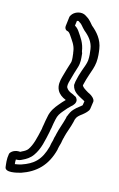

<svg xmlns="http://www.w3.org/2000/svg" viewBox="-149 -857 700 1130"><g transform="rotate(15 200.5 -292.5)"><path d="M2 115C-4 147 1 174 3 193C6 228 77 209 98 203H99C187 173 246 117 272 15V12C273 3 278 -13 281 -24L282 -28C283 -32 284 -36 285 -45C287 -53 288 -60 290 -64V-66C297 -97 312 -130 321 -168V-169L324 -182C327 -191 331 -198 336 -203C336 -203 338 -204 338 -205C347 -216 373 -228 392 -256C394 -259 395 -264 396 -268L402 -310C403 -314 401 -320 399 -324C388 -342 371 -350 358 -356C338 -368 323 -377 318 -388L320 -397C325 -417 331 -440 338 -459C346 -483 357 -510 360 -540C363 -571 359 -600 356 -620C348 -676 313 -714 279 -742C270 -751 258 -771 234 -785L228 -789C200 -808 156 -794 141 -766C140 -763 137 -760 137 -757L130 -699C129 -689 134 -676 146 -674C156 -672 161 -666 170 -653C187 -627 207 -604 212 -568C212 -563 213 -561 214 -556C216 -539 219 -520 217 -505C217 -502 215 -498 213 -491C206 -468 197 -440 188 -406C181 -381 175 -350 189 -323C200 -302 219 -289 241 -280C241 -280 242 -279 243 -279C232 -268 219 -254 208 -240C192 -221 170 -193 164 -154C161 -137 157 -122 155 -104C153 -96 152 -87 151 -78C138 -19 128 25 106 56C100 65 86 74 72 80C68 82 66 84 63 85C51 84 32 84 14 98C9 102 3 108 2 115ZM50 135H57C74 135 86 127 88 126C108 117 131 103 147 80C179 35 187 -16 200 -75V-77C201 -85 203 -92 205 -101V-103C207 -118 210 -133 214 -152C219 -178 229 -192 246 -212L247 -213C258 -227 271 -241 282 -251C294 -260 311 -279 304 -298C297 -315 288 -315 288 -315C280 -320 273 -323 266 -326H265C250 -332 239 -341 234 -350C228 -357 230 -375 237 -398C245 -430 254 -457 262 -483C264 -490 266 -496 267 -505C271 -533 265 -557 265 -569C265 -572 261 -577 261 -580C254 -630 229 -661 213 -685C207 -694 198 -707 182 -716L186 -746C192 -748 195 -747 196 -747L203 -742C204 -742 204 -741 205 -741C217 -735 225 -720 243 -703L244 -702C275 -677 300 -648 306 -606C309 -586 312 -563 310 -538C308 -518 298 -495 289 -469C282 -449 275 -425 270 -400L268 -383C268 -380 267 -377 268 -375C276 -336 312 -322 329 -312C336 -308 347 -303 351 -300L347 -275C339 -266 319 -255 302 -236C289 -223 282 -207 276 -191C276 -190 274 -189 274 -188L271 -173C263 -141 249 -107 241 -71C239 -61 238 -56 236 -51L235 -47C235 -44 233 -36 232 -30C228 -18 225 -3 223 10C200 96 160 131 89 155C78 158 64 162 51 163C49 152 50 143 50 135Z"/></g></svg>

Font: Hussar Pisanka
Style: OutKur
Weight: 400
Designer: Robert Jablonski
Foundry: Cannot Into Space Fonts
Version: Version 1.070